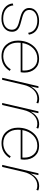

<svg xmlns="http://www.w3.org/2000/svg" viewBox="1024 -1574 560 2648"><g transform="rotate(90 1304.0 -250.0)"><path d="M27 -145 54 -154Q60 -89 108 -51.5Q156 -14 237 -14Q309 -14 349.5 -47Q390 -80 390 -133Q390 -169 369.5 -191Q349 -213 303 -227L202 -255Q90 -287 90 -373Q90 -435 139.5 -472Q189 -509 268 -509Q344 -509 395 -474Q446 -439 458 -369L433 -358Q424 -422 378 -453.5Q332 -485 265 -485Q198 -485 157.5 -455Q117 -425 117 -376Q117 -338 140.5 -315.5Q164 -293 210 -280L314 -251Q368 -235 393 -207.5Q418 -180 418 -136Q418 -71 368.5 -30.5Q319 10 237 10Q146 10 90.5 -32Q35 -74 27 -145Z M976 -255H570Q568 -229 568 -216Q568 -128 619 -71.5Q670 -15 756 -15Q815 -16 861 -43.5Q907 -71 935 -118L958 -104Q887 9 754 9Q654 9 597 -55.5Q540 -120 540 -217Q540 -339 608.5 -424Q677 -509 793 -509Q879 -509 930 -452Q981 -395 981 -307Q981 -283 976 -255ZM790 -485Q704 -485 646.5 -427.5Q589 -370 573 -279H952Q952 -284 952.5 -292Q953 -300 953 -305Q953 -383 909.5 -434Q866 -485 790 -485Z M1347 -510Q1384 -510 1407 -496L1396 -471Q1378 -485 1340 -485Q1269 -485 1219 -432Q1169 -379 1150 -295L1081 0H1053L1169 -500H1194L1172 -393Q1235 -510 1347 -510Z M1694 -510Q1731 -510 1754 -496L1743 -471Q1725 -485 1687 -485Q1616 -485 1566 -432Q1516 -379 1497 -295L1428 0H1400L1516 -500H1541L1519 -393Q1582 -510 1694 -510Z M2177 -255H1771Q1769 -229 1769 -216Q1769 -128 1820 -71.5Q1871 -15 1957 -15Q2016 -16 2062 -43.5Q2108 -71 2136 -118L2159 -104Q2088 9 1955 9Q1855 9 1798 -55.5Q1741 -120 1741 -217Q1741 -339 1809.5 -424Q1878 -509 1994 -509Q2080 -509 2131 -452Q2182 -395 2182 -307Q2182 -283 2177 -255ZM1991 -485Q1905 -485 1847.5 -427.5Q1790 -370 1774 -279H2153Q2153 -284 2153.5 -292Q2154 -300 2154 -305Q2154 -383 2110.5 -434Q2067 -485 1991 -485Z M2548 -510Q2585 -510 2608 -496L2597 -471Q2579 -485 2541 -485Q2470 -485 2420 -432Q2370 -379 2351 -295L2282 0H2254L2370 -500H2395L2373 -393Q2436 -510 2548 -510Z"/></g></svg>

Font: Elaine Sans ExtraLight
Style: Italic
Weight: 275
Italic angle: -13°
Designer: Wei Huang
Foundry: Wei Huang
Version: Version 2.001;December 24, 2019;FontCreator 12.0.0.2547 64-b